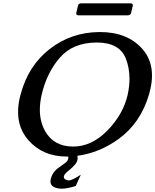

<svg xmlns="http://www.w3.org/2000/svg" viewBox="-20 -907 927 1146"><path d="M465.3 -887.2H758.3Q775.4 -887.2 772.5 -872.6L762.7 -830.6Q759.3 -815.4 742.2 -815.4H449.2Q432.1 -815.4 435.5 -830.6L445.3 -872.6Q448.2 -887.2 465.3 -887.2ZM557.6 -653.3Q415 -652.8 336.9 -562.5Q258.8 -472.2 229 -342.8Q217.8 -294.4 217.8 -252Q217.8 -179.7 250 -123Q301.8 -33.2 414.1 -32.2H416.5Q526.4 -32.2 620.1 -127Q714.4 -223.1 741.7 -339.8L742.2 -342.8Q752.9 -391.6 752.9 -437Q752.9 -501.5 731 -557.6Q692.9 -653.3 557.6 -653.3ZM571.8 -715.8H576.7Q739.7 -715.8 829.1 -615.7Q887.2 -550.3 887.2 -456.1Q887.2 -416 876.5 -371.1Q873.5 -357.4 869.6 -343.8Q819.3 -172.4 687.5 -77.1Q573.2 5.4 441.4 22.9Q445.3 34.7 442.4 47.9Q439.5 59.6 431.2 70.8Q412.6 93.8 388.7 112.3Q364.7 130.9 361.8 143.6Q358.9 155.8 367.7 162.1Q378.4 169.9 392.1 169.9Q409.7 169.9 462.4 135.7L432.1 203.1Q381.3 219.2 347.2 219.2H341.8Q281.2 214.4 281.2 175.8Q281.2 170.9 282.2 165L283.2 161.6Q293 119.6 330.1 93.8Q353.5 77.6 370.6 64.5Q384.3 54.2 387.2 40.5Q388.2 36.1 387.2 27.3Q382.3 27.3 377 27.3Q235.8 27.3 149.9 -69.8Q87.9 -139.6 87.9 -238.8Q87.9 -280.3 98.6 -326.7Q100.6 -335.4 103.5 -344.7Q148.4 -514.6 276.4 -614.3Q404.3 -713.9 571.8 -715.8Z"/></svg>

Font: Caudex
Style: Bold
Weight: 700
Italic angle: -13°
Version: Version 1.04